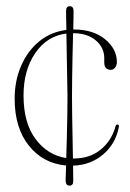

<svg xmlns="http://www.w3.org/2000/svg" viewBox="-20 -526 416 616"><path d="M211 -217.5Q211 -191.5 211.5 -156.8Q212 -122 212.8 -85.2Q213.5 -48.5 214 -17.5Q215 -17.5 216.5 -17.5Q268 -17.5 302.8 -45.8Q337.5 -74 350.5 -120Q352 -126.5 356.5 -126.5Q362.5 -126.5 361.5 -119.5Q351.5 -65.5 311.5 -31Q271.5 3.5 214.5 5.5Q214.5 23.5 214.8 36.5Q215 49.5 215 55Q215 69.5 203 69.5Q191 69.5 190.5 53.5Q190.5 48.5 191 35.8Q191.5 23 192 5Q118.5 -1.5 72.8 -58.5Q27 -115.5 27 -209.5Q27 -266.5 47.5 -314.2Q68 -362 105.2 -392.8Q142.5 -423.5 193 -430Q192.5 -452.5 192.2 -468.8Q192 -485 192 -491Q192 -506 204 -506Q216 -506 216 -490.5Q216 -484.5 215.8 -468.8Q215.5 -453 215 -431L216 -431.5Q279 -431.5 317 -400.2Q355 -369 355 -327Q355 -316.5 349.2 -309.2Q343.5 -302 335.5 -302Q314.5 -302 314.5 -326V-339.5Q314.5 -373.5 287.2 -396.5Q260 -419.5 214.5 -419.5Q213.5 -388 212.8 -350.5Q212 -313 211.5 -277.8Q211 -242.5 211 -217.5ZM55.5 -219.5Q55.5 -131.5 94.2 -79.8Q133 -28 192.5 -19Q193.5 -50 194.5 -86.5Q195.5 -123 196 -157.5Q196.5 -192 196.5 -217.5Q196 -242 195.5 -277Q195 -312 194.2 -349.2Q193.5 -386.5 193 -418.5Q130.5 -410.5 93 -355.5Q55.5 -300.5 55.5 -219.5Z"/></svg>

Font: Fraunces 144pt S050 Thin
Style: Regular
Weight: 100
Version: Version 1.000; ttfautohint (v1.8.3)